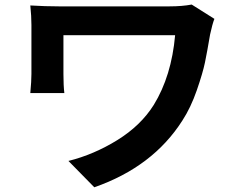

<svg xmlns="http://www.w3.org/2000/svg" viewBox="-20 -751 1040 826"><path d="M804.7 -731.4 902.3 -669.9Q893.6 -647.5 883.8 -602.5Q871.1 -527.3 861.8 -482.4Q852.5 -437.5 826.7 -362.8Q800.8 -288.1 764.6 -232.4Q637.7 -33.2 385.7 54.7L274.4 -58.6Q383.8 -85.9 484.9 -148.4Q585.9 -210.9 641.6 -299.8Q717.8 -423.8 733.4 -599.6H252.9V-432.6Q252.9 -382.8 256.8 -350.6H110.4Q115.2 -402.3 115.2 -432.6V-643.6Q115.2 -681.6 110.4 -727.5Q174.8 -723.6 232.4 -723.6H710Q762.7 -723.6 804.7 -731.4Z"/></svg>

Font: Gen Shin Gothic Bold
Style: Bold
Weight: 700
Designer: [Source Han Sans]
Ryoko NISHIZUKA  (kana & ideographs); Paul D. Hunt (Latin, Greek & Cyrillic); Wenlong ZHANG  (bopomofo
Version: Version 1.002.20150607